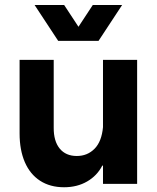

<svg xmlns="http://www.w3.org/2000/svg" viewBox="-20 -747 637 780"><path d="M537.1 0H398.4V-74.2H395.5Q374.5 -33.2 334 -9.8Q293.5 13.7 240.2 13.7Q183.6 13.7 142.8 -12.7Q102.1 -39.1 80.8 -88.4Q59.6 -137.7 59.6 -205.1V-503.9H198.2V-228.5Q197.8 -173.8 222.4 -143.6Q247.1 -113.3 292 -113.3Q335 -113.3 364 -142.6Q393.1 -171.9 398.4 -230.5V-503.9H537.1ZM240.7 -726.6 298.8 -638.2 356.9 -726.6H476.1L380.4 -581.1H216.3L120.6 -726.6Z"/></svg>

Font: Wanted Sans
Style: Bold
Weight: 700
Designer: Original Design by Kil Hyung-jin and Kang Hanbin, Wanted Lab, Inc; Hangeul from Source Han Sans by Jang Soo-young and Ka
Foundry: Wanted Lab, Inc.
Version: Version 1.000